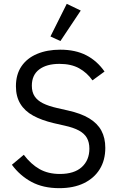

<svg xmlns="http://www.w3.org/2000/svg" viewBox="-20 -969 621 1001"><path d="M289 12Q205 12 144.5 -20.5Q84 -53 42 -110L104 -162Q141 -113 186 -87.5Q231 -62 292 -62Q367 -62 406.5 -98Q446 -134 446 -194Q446 -227 433 -250Q420 -273 391.5 -288.5Q363 -304 317 -314L260 -327Q197 -342 153 -366Q109 -390 86 -428Q63 -466 63 -519Q63 -581 92 -623.5Q121 -666 173.5 -688Q226 -710 294 -710Q373 -710 429.5 -681Q486 -652 525 -596L462 -550Q434 -590 392.5 -613Q351 -636 290 -636Q223 -636 184.5 -607Q146 -578 146 -522Q146 -489 160.5 -467Q175 -445 204 -430.5Q233 -416 277 -406L334 -393Q402 -378 445 -352Q488 -326 508.5 -288Q529 -250 529 -198Q529 -134 500 -87Q471 -40 417.5 -14Q364 12 289 12ZM401 -914 295 -755 243 -779 328 -949Z"/></svg>

Font: IBM Plex Sans
Style: Regular
Weight: 400
Designer: Mike Abbink, Paul van der Laan, Pieter van Rosmalen
Foundry: Bold Monday
Version: Version 3.201